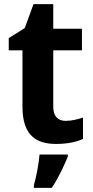

<svg xmlns="http://www.w3.org/2000/svg" viewBox="-20 -682 448 923"><path d="M295 -101C259 -101 236 -123 236 -169V-440H374V-544H236V-662H141L99 -547L22 -499V-440H88V-169C88 -29 156 10 250 10C305 10 348 0 379 -14V-117C352 -108 325 -101 295 -101ZM306 61H170C167 104 154 170 143 208V221H229C263 170 288 114 306 71Z"/></svg>

Font: Noto Sans Display
Style: Bold
Weight: 700
Designer: Monotype Design Team
Foundry: Monotype Imaging Inc.
Version: Version 1.900